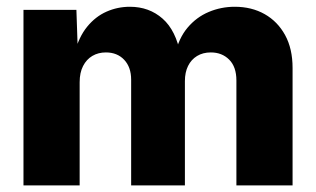

<svg xmlns="http://www.w3.org/2000/svg" viewBox="-20 -559 953 579"><path d="M50.8 0V-529.3H210.4L214.8 -399.4H205.1Q217.8 -447.8 242.9 -478.5Q268.1 -509.3 301.3 -523.9Q334.5 -538.6 371.6 -538.6Q429.7 -538.6 470.2 -502.9Q510.7 -467.3 524.4 -394H507.8Q518.6 -443.4 545.4 -475.3Q572.3 -507.3 609.4 -522.9Q646.5 -538.6 688 -538.6Q738.8 -538.6 778.1 -516.4Q817.4 -494.1 839.8 -453.1Q862.3 -412.1 862.3 -354V0H692.9V-316.4Q692.9 -357.4 671.1 -379.2Q649.4 -400.9 615.7 -400.9Q591.8 -400.9 574.2 -390.1Q556.6 -379.4 547.1 -360.1Q537.6 -340.8 537.6 -314.5V0H375.5V-318.8Q375.5 -356.4 354.5 -378.7Q333.5 -400.9 299.3 -400.9Q276.4 -400.9 258.5 -390.4Q240.7 -379.9 230.5 -359.9Q220.2 -339.8 220.2 -311V0Z"/></svg>

Font: Inter 24pt ExtraBold
Style: Regular
Weight: 800
Designer: Rasmus Andersson
Foundry: rsms
Version: Version 4.001;git-66647c0bb